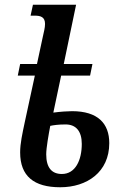

<svg xmlns="http://www.w3.org/2000/svg" viewBox="-20 -780 506 810"><path d="M234 10C347 10 441 -54 441 -176C441 -259 393 -311 284 -311C266 -311 236 -309 205 -305L238 -461H360L370 -510H249L301 -760H119L109 -714H126C152 -714 170 -708 170 -679C170 -662 165 -646 160 -622L136 -510H65L55 -461H127L85 -267C74 -215 65 -175 65 -137C65 -37 123 10 234 10ZM241 -46C198 -46 175 -73 175 -129C175 -156 185 -212 192 -249C206 -252 226 -255 257 -255C300 -255 325 -227 325 -173C325 -104 298 -46 241 -46Z"/></svg>

Font: Noto Serif Condensed Semi
Style: Italic
Weight: 600
Width: 3
Italic angle: -12°
Designer: Monotype Design Team
Foundry: Monotype Imaging Inc.
Version: Version 1.901